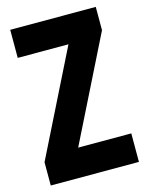

<svg xmlns="http://www.w3.org/2000/svg" viewBox="-109 -783 658 852"><g transform="rotate(-15 219.5 -357.0)"><path d="M422 0H17V-107L255 -585H22V-714H415V-607L178 -131H422Z"/></g></svg>

Font: Noto Sans Gurmukhi ExtraCondensed ExtraBold
Style: Regular
Weight: 800
Width: 2
Designer: Jelle Bosma - Monotype Design Team
Foundry: Monotype Imaging Inc.
Version: Version 2.004; ttfautohint (v1.8.4.7-5d5b)